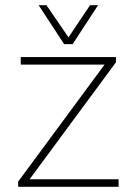

<svg xmlns="http://www.w3.org/2000/svg" viewBox="-20 -720 527 740"><path d="M94 -29H437V0H50V-20L383 -471H60V-500H427V-480ZM358 -700 260 -550H227L129 -700H159L244 -576L327 -700Z"/></svg>

Font: Fivo Sans Thin
Style: Regular
Weight: 250
Foundry: Alexander Slobzheninov
Version: 1.0